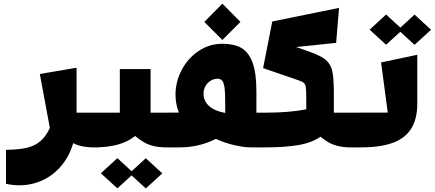

<svg xmlns="http://www.w3.org/2000/svg" viewBox="-20 -763 2409 1064"><path d="M256.3 -53.7 200.7 -353 404.3 -387.7V-138.7H525.9V53.7H503.9Q428.7 53.7 385.7 30.3Q364.7 101.6 321 154.3Q277.3 207 217 235.4Q156.7 263.7 87.4 263.7Q49.3 263.7 13.2 255.4V67.4Q82 66.4 126 56.6Q169.9 46.9 201.7 21Q233.4 -4.9 256.3 -53.7Z M938 -138.7V53.7H902.8Q860.8 53.7 830.6 46.1Q800.3 38.6 777.6 25.4Q754.9 12.2 728.5 -9.3Q652.3 53.7 504.4 53.7H481.9L482.4 -138.7H644V-380.4H814.5V-138.7ZM788.1 113.8 879.4 197.8 788.1 281.2 709 209 630.4 280.8 539.1 197.3 630.4 113.3 709.5 186Z M894 -138.7 971.2 -139.2Q952.6 -187 952.6 -238.3Q952.6 -310.5 987.1 -375.7Q1021.5 -440.9 1081.1 -480.7Q1140.6 -520.5 1212.4 -520.5Q1275.9 -520.5 1316.7 -497.8Q1357.4 -475.1 1379.2 -417.2Q1400.9 -359.4 1400.9 -256.3V-138.7H1451.7V53.7H1368.7Q1332.5 53.7 1279.8 41.7Q1227.1 29.8 1176.3 6.8Q1082.5 53.7 977.1 53.7H894ZM1228 -197.8Q1228 -249.5 1224.4 -276.9Q1220.7 -304.2 1211.7 -315.4Q1202.6 -326.7 1185.5 -326.7Q1165.5 -326.7 1147.5 -315.7Q1129.4 -304.7 1118.7 -285.9Q1107.9 -267.1 1107.9 -244.6Q1107.9 -203.1 1138.9 -175.3Q1169.9 -147.5 1228 -137.2ZM1212.4 -742.7 1312.5 -641.6 1212.4 -541.5 1112.3 -641.6Z M1407.7 -138.7H1451.7Q1584.5 -138.7 1677.2 -157.2V-216.8Q1677.2 -264.6 1674.6 -281.2Q1671.9 -297.9 1661.6 -305.2Q1651.4 -312.5 1619.6 -323.2L1438 -385.3L1488.8 -644L1858.9 -719.2L1842.8 -525.4L1621.6 -502.4L1698.7 -475.1Q1759.3 -453.6 1786.1 -430.4Q1813 -407.2 1821.5 -368.4Q1830.1 -329.6 1830.1 -249V-138.7H1960.4V53.7H1925.3Q1884.8 53.7 1855 46.6Q1825.2 39.6 1803 27.1Q1780.8 14.6 1755.9 -5.4Q1706.1 29.3 1630.6 41.5Q1555.2 53.7 1451.7 53.7H1407.7Z M2119.6 -515.1 2028.3 -598.6 2119.6 -682.6 2198.7 -609.9 2277.3 -682.1 2368.7 -598.1 2277.3 -514.6 2198.2 -586.9ZM2091.8 -417 2292.5 -459.5V-189.5Q2292.5 -105 2259.5 -51.3Q2226.6 2.4 2157.7 28.1Q2088.9 53.7 1980 53.7H1916.5V-138.7L2128.9 -139.2Z"/></svg>

Font: SG Kara Bold
Style: Regular
Weight: 400
Designer: Damoon Khanjanzadeh
Version: Version 1.000